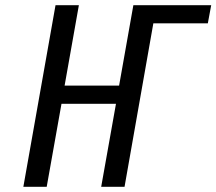

<svg xmlns="http://www.w3.org/2000/svg" viewBox="-20 -720 834 740"><path d="M70 0 194 -700H284L229 -390H439L494 -700H794L781 -630H571L460 0H370L427 -320H217L160 0Z"/></svg>

Font: Cuprum
Style: Italic
Weight: 400
Italic angle: -10°
Designer: Jovanny Lemonad
Foundry: Jovanny Lemonad
Version: Version 3.000